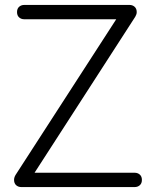

<svg xmlns="http://www.w3.org/2000/svg" viewBox="-20 -686 611 778"><path d="M66 72Q54 72 45.5 64.5Q37 57 37 43Q37 33 43 23L451 -608H78Q66 -608 57.5 -615.5Q49 -623 49 -637Q49 -651 57.5 -658.5Q66 -666 78 -666H505Q517 -666 525.5 -658.5Q534 -651 534 -637Q534 -631 532 -626.5Q530 -622 528 -618L120 14H526Q538 14 546.5 21.5Q555 29 555 43Q555 57 546.5 64.5Q538 72 526 72Z"/></svg>

Font: Cafe24 Ssurround air
Style: Light
Weight: 300
Designer: Cafe24 thkim, hmlim, mnelim, sdjeong, hskwak & 4IRTF
Foundry: Cafe24
Version: Version 1.001